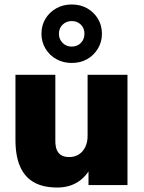

<svg xmlns="http://www.w3.org/2000/svg" viewBox="-20 -826 641 857"><path d="M236 11Q172 11 131 -12.5Q90 -36 69.5 -83Q49 -130 49 -202V-492H227V-197Q227 -173 233.5 -157Q240 -141 254 -133Q268 -125 289 -125Q313 -125 331.5 -136.5Q350 -148 360.5 -169.5Q371 -191 371 -220V-492H549V0H375V-90H391Q369 -41 329.5 -15Q290 11 236 11ZM300 -545Q262 -545 231.5 -562Q201 -579 183 -609Q165 -639 165 -675Q165 -713 183 -742.5Q201 -772 231.5 -789Q262 -806 300 -806Q339 -806 369 -789Q399 -772 417 -742.5Q435 -713 435 -675Q435 -639 417 -609Q399 -579 369 -562Q339 -545 300 -545ZM300 -618Q325 -618 341 -634.5Q357 -651 357 -675Q357 -700 341 -716Q325 -732 300 -732Q276 -732 259.5 -716Q243 -700 243 -675Q243 -651 259.5 -634.5Q276 -618 300 -618Z"/></svg>

Font: Nunito Sans 12pt ExtraLight 12pt Black
Style: Regular
Weight: 900
Version: Version 3.101;gftools[0.9.27]